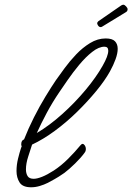

<svg xmlns="http://www.w3.org/2000/svg" viewBox="-20 -775 561 814"><path d="M112 19Q76 19 63 -1.5Q50 -22 50 -50Q50 -76 56.5 -102.5Q63 -129 69 -147Q70 -151 72 -155Q70 -158 70 -163Q70 -180 82 -184Q100 -230 124 -277.5Q148 -325 173 -366Q198 -407 217 -435Q232 -456 253.5 -485.5Q275 -515 302.5 -544Q330 -573 362 -592.5Q394 -612 428 -612Q456 -612 467.5 -600Q479 -588 479 -568Q479 -549 470 -524Q461 -499 446 -472Q425 -434 388 -389Q351 -344 306 -300Q261 -256 212 -220Q163 -184 116 -162Q110 -143 100 -112.5Q90 -82 90 -57Q90 -40 97 -28.5Q104 -17 123 -17Q137 -17 158.5 -25.5Q180 -34 208 -52Q240 -73 269 -102Q298 -131 321 -159Q326 -165 330 -165Q335 -165 339.5 -158.5Q344 -152 344 -144Q344 -134 339 -128Q324 -107 298.5 -82Q273 -57 253 -42Q243 -35 229 -26Q215 -17 183 0Q167 8 148.5 13.5Q130 19 112 19ZM232 -385Q202 -341 178 -296Q154 -251 136 -211Q190 -243 244 -291.5Q298 -340 343 -394Q388 -448 415 -496Q439 -538 439 -560Q439 -577 423 -577Q399 -577 371 -555Q343 -533 316 -500.5Q289 -468 267 -436Q245 -404 232 -385ZM407 -660Q398 -660 393 -672L392 -676Q392 -679 394 -681.5Q396 -684 397 -685L494 -752Q499 -755 503 -755Q508 -755 514.5 -748Q521 -741 521 -736Q521 -727 513 -723L413 -662Q409 -660 407 -660Z"/></svg>

Font: Meow Script
Style: Regular
Weight: 400
Designer: Robert E. Leuschke
Foundry: Robert E. Leuschke
Version: Version 1.010; ttfautohint (v1.8.3)